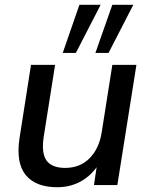

<svg xmlns="http://www.w3.org/2000/svg" viewBox="-20 -776 626 805"><path d="M220 9Q130 9 88 -42Q46 -93 62 -198L110 -504H211L163 -201Q153 -133 175.5 -102.5Q198 -72 253 -72Q315 -72 355 -112Q395 -152 406 -219L451 -504H552L472 0H374L390 -108H405Q377 -52 329 -21.5Q281 9 220 9ZM380 -554 451 -756H539L435 -554ZM243 -554 313 -756H402L298 -554Z"/></svg>

Font: Mulish ExtraLight SemiBold
Style: Italic
Weight: 600
Italic angle: -9°
Version: Version 3.603